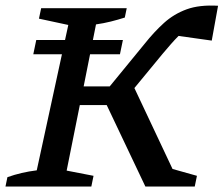

<svg xmlns="http://www.w3.org/2000/svg" viewBox="-36 -680 815 700"><path d="M-16 0 -9 -34Q41 -52 98 -59L213 -589L106 -612L114 -650H426L419 -616Q394 -608 368 -601.5Q342 -595 314 -591L269 -365H364L491 -520Q526 -564 562 -596.5Q598 -629 644.5 -646Q691 -663 759 -659L736 -532L615 -549Q601 -535 587 -519Q573 -503 557 -484L454 -359L593 -64L682 -39L674 0H494L353 -297H255L207 -58L305 -39L297 0ZM96.2 -534.2H412.1L401.3 -482.2H85.4Z"/></svg>

Font: Piazzolla SC Medium
Style: Italic
Weight: 500
Italic angle: -11.3°
Designer: Juan Pablo del Peral
Foundry: Huerta Tipografica
Version: Version 1.330